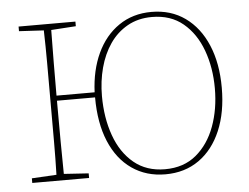

<svg xmlns="http://www.w3.org/2000/svg" viewBox="-50 -753 1072 828"><g transform="rotate(-5 485.5 -338.5)"><path d="M634 -9Q715 -9 769 -54Q823 -99 850.5 -173.5Q878 -248 878 -338Q878 -428 850.5 -503Q823 -578 769 -623Q715 -668 634 -668Q574 -668 528 -642Q482 -616 451.5 -571.5Q421 -527 405.5 -469Q390 -411 390 -347Q390 -253 417.5 -176Q445 -99 499.5 -54Q554 -9 634 -9ZM634 13Q551 13 489 -30Q427 -73 393.5 -153Q360 -233 360 -344H195Q195 -242 195.5 -167.5Q196 -93 197 -27L304 -20V0H58V-20L165 -26Q167 -97 167 -168Q167 -239 167 -310V-367Q167 -438 167 -509.5Q167 -581 165 -651L58 -657V-677H304V-657L197 -650Q196 -580 195.5 -509Q195 -438 195 -366H360Q364 -461 398 -534Q432 -607 492.5 -648.5Q553 -690 634 -690Q718 -690 779.5 -646Q841 -602 874.5 -523Q908 -444 908 -338Q908 -232 874.5 -153Q841 -74 779.5 -30.5Q718 13 634 13Z"/></g></svg>

Font: Source Serif Pro ExtraLight
Style: Regular
Weight: 200
Designer: Frank Grießhammer
Foundry: Adobe Systems Incorporated
Version: Version 3.001;hotconv 1.0.111;makeotfexe 2.5.65597